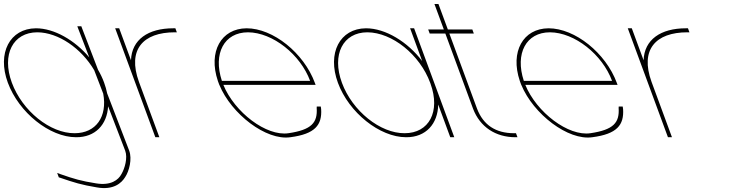

<svg xmlns="http://www.w3.org/2000/svg" viewBox="-93 -694 3718 957"><path d="M-54 -282C-108.6 -430 -43.6 -552 86.1 -553C177.6 -553 280 -493.4 352 -407.9L296.1 -553L292.4 -563H312.4L316.1 -553L395.8 -345.9C407.9 -325.3 418.1 -303.9 426 -282C432.7 -263.7 437.7 -245.8 441.1 -228.5C477.7 -133.3 514.4 -38.2 551 57C566.5 99 550.6 159 531.3 188C513.4 218 473 255 389.5 240C311.7 227 276.7 216 206.8 192L200.1 190L192 168L208.2 174C277 198 310.7 208 386.1 220C459.6 232 496.9 203 512.2 174C528.8 146 544.3 93 531 57L445.8 -164.3C440.7 -73.1 382.1 -9.3 286.3 -10C154.3 -10 1 -133 -54 -282ZM-34 -282C18 -141 157.3 -29 278.9 -30C385.6 -30 443 -112.7 421.5 -227.3L376.6 -343.9C312.6 -453.1 197.9 -532.2 93.4 -533C-28.6 -533 -85.6 -422 -34 -282Z M559.9 -393.6C563.5 -496.5 645 -553 771.1 -553H781.1L788.4 -533H778.4C619.9 -533 541.3 -446.6 599.4 -286.4L601 -282L604.7 -272L697.6 -20L701.3 -10H681.3L677.6 -20L584.7 -272L581 -282C580.5 -283.4 580 -284.7 579.5 -286.1L484.8 -543L481.1 -553H501.1L504.8 -543Z M1012.9 -291H1452.7C1404.4 -422 1266.8 -532 1143.4 -533C1024.3 -533 968.1 -427.2 1012.9 -291ZM1000.3 -271H1000.1L996.4 -281L992.7 -291H992.8C944 -436.3 1009.3 -552 1136.1 -553C1268.1 -553 1421.4 -430 1476.4 -281L1480.1 -271H1470.1H1020.3C1076.1 -134.1 1234.9 -13.4 1344.9 -30C1460.7 -47 1490.4 -83 1485.5 -156L1485.9 -163H1505.9L1507.7 -150C1512.8 -71 1477.4 -26 1354.3 -10C1233.7 7.6 1060.6 -124.9 1000.3 -271Z M1591.4 -281C1536.4 -430 1601.4 -552 1731.1 -553C1828.7 -553 1938.9 -485.1 2011.2 -389.8L1954.8 -543L1951.1 -553H1971.1L1974.8 -543L2069.9 -285C2070.4 -283.7 2070.9 -282.3 2071.4 -281L2167.6 -20L2171.3 -10H2151.3L2147.6 -20L2091.2 -172.9C2089.5 -77.3 2030.2 -9.3 1931.3 -10C1799.3 -10 1646 -133 1591.4 -281ZM1611.4 -281C1663 -141 1802.3 -29 1923.9 -30C2045.7 -30 2103.2 -137.8 2052.9 -276.7L2051.4 -281C1999.4 -422 1861.8 -532 1738.4 -533C1616.4 -533 1559.4 -422 1611.4 -281Z M2146.7 -527 2284.9 -152C2315.8 -71 2377.9 -30 2468.9 -30H2478.9L2486.3 -10H2476.3C2377.3 -10 2299.5 -61 2264.9 -152L2126.7 -527H2058.7H2048.7L2041.3 -547H2051.3H2119.3L2076.1 -664L2072.4 -674H2092.4L2096.1 -664L2139.3 -547H2251.3H2261.3L2268.7 -527H2258.7Z M2517.9 -291H2957.7C2909.4 -422 2771.8 -532 2648.4 -533C2529.3 -533 2473.1 -427.2 2517.9 -291ZM2505.3 -271H2505.1L2501.4 -281L2497.7 -291H2497.8C2449 -436.3 2514.3 -552 2641.1 -553C2773.1 -553 2926.4 -430 2981.4 -281L2985.1 -271H2975.1H2525.3C2581.1 -134.1 2739.9 -13.4 2849.9 -30C2965.7 -47 2995.4 -83 2990.5 -156L2990.9 -163H3010.9L3012.7 -150C3017.8 -71 2982.4 -26 2859.3 -10C2738.7 7.6 2565.6 -124.9 2505.3 -271Z M3114.9 -393.6C3118.5 -496.5 3200 -553 3326.1 -553H3336.1L3343.4 -533H3333.4C3174.9 -533 3096.3 -446.6 3154.4 -286.4L3156 -282L3159.7 -272L3252.6 -20L3256.3 -10H3236.3L3232.6 -20L3139.7 -272L3136 -282C3135.5 -283.4 3135 -284.7 3134.5 -286.1L3039.8 -543L3036.1 -553H3056.1L3059.8 -543Z"/></svg>

Font: Nordica Plus
Style: NordicaClassicUltraLightOpObl
Weight: 300
Version: Version 1